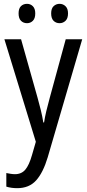

<svg xmlns="http://www.w3.org/2000/svg" viewBox="-20 -742 452 1002"><path d="M3 -537H90L176 -232Q185 -200 193 -167.5Q201 -135 206 -103H210Q214 -130 222 -163.5Q230 -197 240 -233L323 -537H409L229 79Q205 159 168.5 199.5Q132 240 70 240Q54 240 40 238Q26 236 13 232V161Q23 163 35 165Q47 167 58 167Q92 167 112 143.5Q132 120 147 67L167 -2ZM77 -672Q77 -698 89.5 -710Q102 -722 121 -722Q139 -722 151.5 -709.5Q164 -697 164 -672Q164 -646 151.5 -633.5Q139 -621 121 -621Q102 -621 89.5 -633.5Q77 -646 77 -672ZM247 -672Q247 -698 260 -710Q273 -722 291 -722Q309 -722 322 -709.5Q335 -697 335 -672Q335 -646 322 -633.5Q309 -621 291 -621Q272 -621 259.5 -633.5Q247 -646 247 -672Z"/></svg>

Font: Noto Sans Gurmukhi Condensed
Style: Regular
Weight: 400
Width: 3
Designer: Jelle Bosma - Monotype Design Team
Foundry: Monotype Imaging Inc.
Version: Version 2.004; ttfautohint (v1.8.4.7-5d5b)